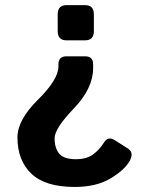

<svg xmlns="http://www.w3.org/2000/svg" viewBox="-20 -533 580 757"><path d="M48.8 8.8Q48.8 -60.1 129.6 -139.9Q210.4 -219.7 210.4 -271.5V-279.3Q210.4 -311 242.2 -311H315.4Q347.2 -311 347.2 -279.3V-264.6Q347.2 -184.6 271.2 -105.5Q195.3 -26.4 195.3 11.7Q195.3 51.3 213.6 73Q231.9 94.7 279.3 94.7Q321.3 94.7 347.2 75.7Q373 56.6 389.6 29.3Q405.8 2.4 433.1 20L484.4 52.7Q509.8 68.8 490.7 102.5Q470.7 137.7 415 170.9Q359.4 204.1 274.4 204.1Q158.7 204.1 103.8 151.9Q48.8 99.6 48.8 8.8ZM241.7 -374Q207.5 -374 207.5 -410.6V-476.1Q207.5 -512.7 241.7 -512.7H315.9Q350.1 -512.7 350.1 -476.1V-410.6Q350.1 -374 315.9 -374Z"/></svg>

Font: Istok
Style: Bold
Weight: 700
Designer: Andrey V. Panov
Foundry: Andrey V. Panov
Version: Version 1.0.1